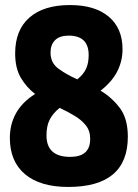

<svg xmlns="http://www.w3.org/2000/svg" viewBox="-20 -730 545 760"><path d="M486 -189Q486 10 250 10Q139 10 79 -40.5Q19 -91 19 -184Q19 -238 43.5 -282Q68 -326 119 -358Q85 -384 62.5 -422Q40 -460 40 -519Q40 -611 96.5 -660.5Q153 -710 257 -710Q356 -710 410.5 -664Q465 -618 465 -535Q465 -489 444.5 -448Q424 -407 378 -371Q422 -345 454 -303Q486 -261 486 -189ZM180 -522Q180 -481 211.5 -458Q243 -435 286 -416Q311 -436 321 -458.5Q331 -481 331 -512Q331 -589 252 -589Q216 -589 198 -571Q180 -553 180 -522ZM164 -194Q164 -109 258 -109Q337 -109 337 -180Q337 -212 320 -233.5Q303 -255 275.5 -271.5Q248 -288 216 -303Q189 -281 176.5 -256Q164 -231 164 -194Z"/></svg>

Font: Georama SemiCondensed
Style: Bold
Weight: 700
Width: 4
Designer: Jean-Baptiste Levee
Foundry: Production Type
Version: Version 1.000